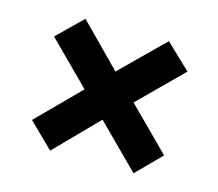

<svg xmlns="http://www.w3.org/2000/svg" viewBox="-74 -645 728 640"><g transform="rotate(15 290.5 -325.0)"><path d="M147 -98 62 -181 205 -325 61 -469 147 -553 289 -409 435 -553 521 -471 374 -325 518 -181 435 -97 289 -243Z"/></g></svg>

Font: Noto Sans Oriya ExtraBold
Style: Regular
Weight: 800
Version: Version 2.003